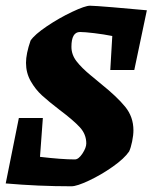

<svg xmlns="http://www.w3.org/2000/svg" viewBox="-26 -643 534 672"><path d="M360 -398 367 -517Q337 -523 303.5 -527Q270 -531 254 -531Q224 -531 224 -479Q224 -452 241.5 -429Q259 -406 293 -378Q291 -380 328 -349Q383 -305 412 -269.5Q441 -234 441 -187Q441 -170 436.5 -148Q432 -126 426 -113Q409 -88 368.5 -59.5Q328 -31 285.5 -11Q243 9 224 9Q108 9 -6 -1L40 -230H124L114 -94Q191 -85 236 -85Q249 -85 262.5 -105.5Q276 -126 276 -141Q276 -173 253.5 -197.5Q231 -222 183 -258Q144 -288 121 -309Q98 -330 81.5 -359Q65 -388 65 -423Q65 -455 81 -501Q95 -522 138 -551Q181 -580 226.5 -601.5Q272 -623 289 -623Q303 -623 369.5 -617.5Q436 -612 488 -607L444 -398Z"/></svg>

Font: Grenze ExtraBold
Style: Italic
Weight: 800
Italic angle: -10°
Designer: Renata Polastri
Foundry: Omnibus-Type
Version: Version 1.002; ttfautohint (v1.8)